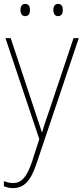

<svg xmlns="http://www.w3.org/2000/svg" viewBox="-20 -724 427 987"><path d="M85 -673C85 -656 92 -641 109 -641C128 -641 134 -655 134 -673C134 -690 128 -704 109 -704C92 -704 85 -689 85 -673ZM254 -673C254 -656 261 -641 278 -641C297 -641 303 -655 303 -673C303 -690 297 -704 278 -704C261 -704 254 -689 254 -673ZM8 -528 182 -9 144 109C116 191 88 217 47 217C30 217 16 213 0 207V233C16 240 30 243 47 243C103 243 138 206 167 119L385 -528H358L234 -158C218 -112 206 -78 197 -45H195C188 -68 178 -96 157 -160L35 -528Z"/></svg>

Font: Noto Sans Thai Looped SemiCondensed Thin
Style: Regular
Weight: 100
Width: 4
Designer: Sasikarn Vongin, Ben Mitchell
Foundry: The Fontpad Ltd
Version: Version 1.001